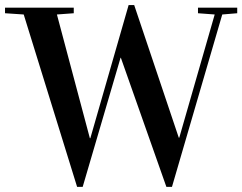

<svg xmlns="http://www.w3.org/2000/svg" viewBox="-33 -727 956 757"><path d="M-13.2 -674.8V-696.8H257.8V-674.8L191.4 -669.9L321.3 -182.1H323.2L474.1 -707H496.1L671.9 -184.1H673.8L813.5 -669.9L747.6 -674.8V-696.8H902.3V-674.8L843.3 -669.9L645 9.8H623L443.4 -499.5H442.4L293 9.8H271L60.5 -669.9Z"/></svg>

Font: Vidaloka
Style: Regular
Weight: 400
Designer: Cyreal (www.cyreal.org)
Foundry: Cyreal (www.cyreal.org)
Version: Version 1.011